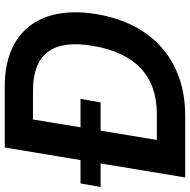

<svg xmlns="http://www.w3.org/2000/svg" viewBox="-30 -750 767 774"><g transform="rotate(-90 353.0 -363.5)"><path d="M144.9 -727.3 94.1 -421.9H0L-14.2 -340.9H80.6L24.1 0H274.1C495.7 0 645.6 -133.5 682.5 -357.2C720.9 -587.4 609.4 -727.3 392.8 -727.3ZM554.7 -372.2C526.3 -201 432.5 -114.3 281.2 -114.3H175.4L212.7 -340.9H326.7L340.9 -421.9H226.2L257.8 -613.6H373.6C521.3 -613.6 582.4 -534.8 554.7 -372.2Z"/></g></svg>

Font: Riot Sans 2.0
Style: Bold Italic
Weight: 600
Italic angle: -9.39999°
Designer: Rasmus Andersson
Foundry: rsms
Version: Version 3.006;hotconv 1.0.109;makeotfexe 2.5.65596